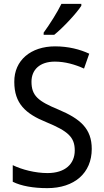

<svg xmlns="http://www.w3.org/2000/svg" viewBox="-20 -964 539 994"><path d="M401 -934V-944H298C276 -899 238 -839 206 -795V-784H261C306 -820 376 -895 401 -934ZM455 -193C455 -298 396 -349 282 -397C178 -440 143 -468 143 -541C143 -602 185 -645 264 -645C317 -645 369 -630 415 -609L442 -686C395 -708 335 -724 265 -724C140 -724 53 -652 54 -540C54 -428 112 -375 221 -331C332 -285 367 -254 367 -185C367 -116 318 -68 226 -68C162 -68 93 -86 46 -109V-23C90 -1 153 10 225 10C365 10 455 -68 455 -193Z"/></svg>

Font: Noto Sans Arabic SemCond
Style: Regular
Weight: 400
Width: 4
Designer: Monotype Design Team, Nadine Chahine, Nizar Qandah and Khaled Hosny
Foundry: Monotype Imaging Inc.
Version: Version 2.012